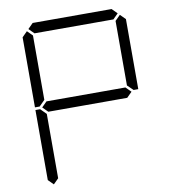

<svg xmlns="http://www.w3.org/2000/svg" viewBox="-100 -1087 1016 1131"><g transform="rotate(-10 408.0 -521.0)"><path d="M130 -511 127 -508H99V-927L130 -958L161 -927V-542ZM141 -969 172 -1000H644L675 -969L644 -938H172ZM644 -531 675 -500 644 -469H172L141 -500L172 -531ZM130 -42 99 -73V-492H127L130 -489L161 -458V-73ZM686 -958 717 -927V-508H689L686 -511L655 -541V-927Z"/></g></svg>

Font: DSEG7 Classic
Style: Light
Weight: 300
Designer: Keshikan(Twitter:@keshinomi_88pro)
Version: Version 0.46